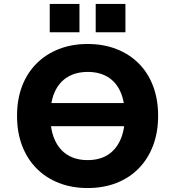

<svg xmlns="http://www.w3.org/2000/svg" viewBox="-20 -938 885 969"><path d="M168 -301V-418H684V-301ZM422 11Q343 11 277.5 -14.5Q212 -40 164.5 -88Q117 -136 91.5 -203Q66 -270 66 -353Q66 -437 91.5 -503.5Q117 -570 164.5 -617.5Q212 -665 277.5 -690.5Q343 -716 422 -716Q502 -716 567.5 -690.5Q633 -665 680 -618Q727 -571 752.5 -504Q778 -437 778 -354Q778 -270 752.5 -203Q727 -136 680 -88Q633 -40 567.5 -14.5Q502 11 422 11ZM422 -130Q482 -130 523.5 -156Q565 -182 587.5 -232Q610 -282 610 -353Q610 -425 588 -474.5Q566 -524 524 -549.5Q482 -575 423 -575Q364 -575 321.5 -549.5Q279 -524 256.5 -474.5Q234 -425 234 -353Q234 -282 256.5 -232Q279 -182 321 -156Q363 -130 422 -130ZM463 -775V-918H613V-775ZM231 -775V-918H381V-775Z"/></svg>

Font: Nunito Sans 7pt ExtraBold
Style: Regular
Weight: 800
Designer: Vernon Adams
Foundry: Vernon Adams
Version: Version 3.101;gftools[0.9.27]